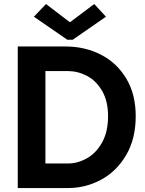

<svg xmlns="http://www.w3.org/2000/svg" viewBox="-20 -956 737 976"><path d="M70.3 -719.7H313.5Q410.2 -719.7 491.2 -679Q572.3 -638.2 621.1 -558.1Q669.9 -478 669.9 -365.2Q669.9 -251 621.6 -168.2Q573.2 -85.4 494.4 -42.7Q415.5 0 324.2 0H70.3ZM529.3 -365.2Q529.3 -441.4 499.5 -493.2Q469.7 -544.9 423.3 -569.6Q377 -594.2 327.1 -594.7H210.9V-125H327.1Q376.5 -125.5 423.1 -152.1Q469.7 -178.7 499.5 -232.9Q529.3 -287.1 529.3 -365.2ZM334 -843.8H336.9L459 -935.5L518.6 -871.1L349.6 -753.9H322.3L152.3 -871.1L213.9 -935.5Z"/></svg>

Font: Reddit Sans Strawberry
Style: Bold
Weight: 700
Designer: Stephen Hutchings
Foundry: Reddit
Version: Version 1.013